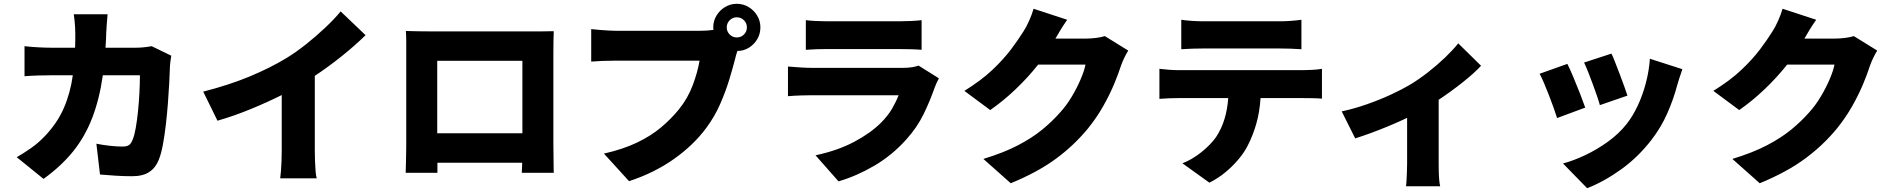

<svg xmlns="http://www.w3.org/2000/svg" viewBox="-20 -886 9980 1010"><path d="M546 -811Q544 -793 542 -764Q540 -735 539 -717Q538 -696 537.5 -675.5Q537 -655 535 -635H695Q733 -635 778 -643L881 -593Q879 -581 876.5 -563.5Q874 -546 874 -538Q873 -504 870.5 -453.5Q868 -403 863.5 -345.5Q859 -288 852.5 -231Q846 -174 837 -125.5Q828 -77 815 -45Q799 -4 765.5 18.5Q732 41 675 41Q629 41 585 38Q541 35 506 32L487 -130Q522 -123 558.5 -119Q595 -115 623 -115Q649 -115 660 -124Q671 -133 678 -152Q687 -173 694 -212.5Q701 -252 706 -301Q711 -350 713.5 -399.5Q716 -449 716 -490H521Q503 -364 465 -265.5Q427 -167 364.5 -89.5Q302 -12 209 55L68 -59Q103 -79 142.5 -106.5Q182 -134 216 -170Q281 -238 315.5 -317Q350 -396 363 -490H250Q227 -490 185.5 -489Q144 -488 109 -485V-643Q144 -639 183 -637Q222 -635 250 -635H375Q376 -654 376 -674Q376 -694 376 -714Q376 -725 375 -743.5Q374 -762 372 -780.5Q370 -799 368 -811Z M1049 -404Q1186 -439 1294 -484Q1402 -529 1486 -580Q1537 -611 1591 -654Q1645 -697 1693 -742.5Q1741 -788 1772 -826L1903 -701Q1847 -646 1777 -590Q1707 -534 1636 -487V-93Q1636 -69 1637 -40.5Q1638 -12 1640 13Q1642 38 1646 52H1454Q1456 38 1458 13Q1460 -12 1461 -40.5Q1462 -69 1462 -93V-386Q1386 -348 1298.5 -312Q1211 -276 1124 -251Z M2115 -723Q2146 -722 2177 -721.5Q2208 -721 2230 -721H2788Q2808 -721 2835.5 -721Q2863 -721 2893 -722Q2892 -697 2891.5 -668.5Q2891 -640 2891 -614V-126Q2891 -110 2891.5 -85Q2892 -60 2892 -35.5Q2892 -11 2892.5 6Q2893 23 2893 23H2725Q2725 23 2725.5 7.5Q2726 -8 2727 -30H2281Q2281 -8 2281 7.5Q2281 23 2281 23H2114Q2114 23 2114.5 7.5Q2115 -8 2115.5 -32Q2116 -56 2116.5 -81.5Q2117 -107 2117 -128V-614Q2117 -638 2117 -669Q2117 -700 2115 -723ZM2280 -566V-185H2728V-566Z M3803 -742Q3803 -720 3818.5 -704.5Q3834 -689 3856 -689Q3878 -689 3893.5 -704.5Q3909 -720 3909 -742Q3909 -764 3893.5 -779.5Q3878 -795 3856 -795Q3834 -795 3818.5 -779.5Q3803 -764 3803 -742ZM3732 -742Q3732 -776 3749 -804Q3766 -832 3794 -849Q3822 -866 3856 -866Q3890 -866 3918 -849Q3946 -832 3963 -804Q3980 -776 3980 -742Q3980 -708 3963.5 -680Q3947 -652 3919.5 -635Q3892 -618 3859 -618Q3855 -607 3852 -596Q3849 -585 3847 -576Q3835 -529 3816 -466.5Q3797 -404 3768 -338Q3739 -272 3696 -214Q3629 -123 3525 -49.5Q3421 24 3289 67L3157 -78Q3258 -101 3331 -136Q3404 -171 3457 -215.5Q3510 -260 3550 -309Q3598 -368 3624 -437.5Q3650 -507 3660 -567H3220Q3183 -567 3146.5 -565.5Q3110 -564 3090 -562V-733Q3106 -731 3130 -729Q3154 -727 3179 -725.5Q3204 -724 3220 -724H3661Q3674 -724 3693.5 -725Q3713 -726 3733 -729Q3732 -733 3732 -742Z M4219 -780Q4240 -777 4272.5 -775.5Q4305 -774 4331 -774H4710Q4734 -774 4770 -775.5Q4806 -777 4828 -780V-624Q4807 -626 4772 -627Q4737 -628 4708 -628H4331Q4306 -628 4274 -627Q4242 -626 4219 -624ZM4919 -474Q4913 -463 4906.5 -449Q4900 -435 4897 -426Q4872 -354 4838 -284.5Q4804 -215 4748 -153Q4674 -70 4580.5 -15Q4487 40 4391 68L4270 -69Q4387 -94 4473.5 -140Q4560 -186 4614 -240Q4651 -277 4672.5 -314Q4694 -351 4707 -385H4252Q4233 -385 4196 -384Q4159 -383 4125 -380V-536Q4160 -533 4193.5 -531Q4227 -529 4252 -529H4728Q4757 -529 4778.5 -532.5Q4800 -536 4812 -541Z M5594 -782Q5577 -758 5560 -730.5Q5543 -703 5532 -683H5693Q5718 -683 5745.5 -686.5Q5773 -690 5792 -696L5915 -620Q5905 -604 5894.5 -582.5Q5884 -561 5876 -538Q5863 -497 5840 -442Q5817 -387 5783 -327Q5749 -267 5703 -210Q5630 -121 5534 -50.5Q5438 20 5297 78L5153 -50Q5261 -83 5335.5 -122Q5410 -161 5463 -204.5Q5516 -248 5558 -296Q5590 -331 5617.5 -377Q5645 -423 5664.5 -468.5Q5684 -514 5690 -546H5441Q5388 -479 5323 -417Q5258 -355 5189 -307L5053 -408Q5142 -463 5201 -519Q5260 -575 5299 -627Q5338 -679 5364 -721Q5378 -742 5393.5 -776.5Q5409 -811 5417 -840Z M6194 -782Q6220 -778 6252.5 -776Q6285 -774 6310 -774H6710Q6767 -774 6826 -782V-627Q6798 -629 6768.5 -630Q6739 -631 6710 -631H6310Q6284 -631 6251.5 -630Q6219 -629 6194 -627ZM6079 -524Q6102 -521 6129.5 -519Q6157 -517 6180 -517H6835Q6851 -517 6882 -518.5Q6913 -520 6934 -524V-367Q6914 -369 6886 -369.5Q6858 -370 6835 -370H6611Q6606 -295 6588.5 -234.5Q6571 -174 6545 -123Q6528 -88 6497.5 -51Q6467 -14 6427.5 19Q6388 52 6342 75L6200 -27Q6250 -46 6298.5 -84.5Q6347 -123 6377 -165Q6406 -209 6421.5 -260.5Q6437 -312 6441 -370H6180Q6158 -370 6129 -369Q6100 -368 6079 -366Z M7038 -300Q7103 -314 7170.5 -337.5Q7238 -361 7297 -388.5Q7356 -416 7395 -439Q7445 -469 7494 -507.5Q7543 -546 7584 -585.5Q7625 -625 7651 -658L7771 -540Q7736 -502 7675 -453.5Q7614 -405 7548 -361V-26Q7548 -7 7548.5 17Q7549 41 7551 62Q7553 83 7556 94H7376Q7378 83 7379 62Q7380 41 7381 17Q7382 -7 7382 -26V-266Q7338 -245 7289 -224.5Q7240 -204 7193.5 -187Q7147 -170 7109 -158Z M8457 -604Q8465 -588 8476.5 -558Q8488 -528 8501 -494.5Q8514 -461 8524.5 -431Q8535 -401 8541 -383L8396 -333Q8391 -352 8381 -381Q8371 -410 8359 -442.5Q8347 -475 8335 -505.5Q8323 -536 8313 -557ZM8830 -522Q8820 -493 8813.5 -473Q8807 -453 8802 -435Q8783 -363 8750.5 -289.5Q8718 -216 8668 -151Q8598 -60 8508.5 4.5Q8419 69 8329 104L8202 -26Q8255 -40 8317 -69Q8379 -98 8437.5 -140Q8496 -182 8537 -234Q8570 -276 8596 -332Q8622 -388 8638.5 -451.5Q8655 -515 8659 -577ZM8225 -550Q8239 -522 8257 -479Q8275 -436 8292 -392.5Q8309 -349 8319 -320L8171 -265Q8165 -285 8153.5 -317Q8142 -349 8128.5 -384Q8115 -419 8102 -449.5Q8089 -480 8079 -498Z M9534 -782Q9517 -758 9500 -730.5Q9483 -703 9472 -683H9633Q9658 -683 9685.5 -686.5Q9713 -690 9732 -696L9855 -620Q9845 -604 9834.5 -582.5Q9824 -561 9816 -538Q9803 -497 9780 -442Q9757 -387 9723 -327Q9689 -267 9643 -210Q9570 -121 9474 -50.5Q9378 20 9237 78L9093 -50Q9201 -83 9275.5 -122Q9350 -161 9403 -204.5Q9456 -248 9498 -296Q9530 -331 9557.5 -377Q9585 -423 9604.5 -468.5Q9624 -514 9630 -546H9381Q9328 -479 9263 -417Q9198 -355 9129 -307L8993 -408Q9082 -463 9141 -519Q9200 -575 9239 -627Q9278 -679 9304 -721Q9318 -742 9333.5 -776.5Q9349 -811 9357 -840Z"/></svg>

Font: Source Han Sans CN Heavy
Style: Regular
Weight: 900
Designer: Ryoko NISHIZUKA 西塚涼子 (kana, bopomofo & ideographs); Paul D. Hunt (Latin, Greek & Cyrillic); Sandoll Communications 산돌커뮤니
Foundry: Adobe
Version: Version 2.000;hotconv 1.0.107;makeotfexe 2.5.65593